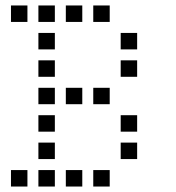

<svg xmlns="http://www.w3.org/2000/svg" viewBox="-20 -700 640 700"><path d="M21 -680Q20 -680 20 -680Q20 -680 20 -679V-621Q20 -620 20 -620Q20 -620 21 -620H79Q80 -620 80 -620Q80 -620 80 -621V-679Q80 -680 80 -680Q80 -680 79 -680ZM121 -680Q120 -680 120 -680Q120 -680 120 -679V-621Q120 -620 120 -620Q120 -620 121 -620H179Q180 -620 180 -620Q180 -620 180 -621V-679Q180 -680 180 -680Q180 -680 179 -680ZM221 -680Q220 -680 220 -680Q220 -680 220 -679V-621Q220 -620 220 -620Q220 -620 221 -620H279Q280 -620 280 -620Q280 -620 280 -621V-679Q280 -680 280 -680Q280 -680 279 -680ZM321 -680Q320 -680 320 -680Q320 -680 320 -679V-621Q320 -620 320 -620Q320 -620 321 -620H379Q380 -620 380 -620Q380 -620 380 -621V-679Q380 -680 380 -680Q380 -680 379 -680ZM121 -580Q120 -580 120 -580Q120 -580 120 -579V-521Q120 -520 120 -520Q120 -520 121 -520H179Q180 -520 180 -520Q180 -520 180 -521V-579Q180 -580 180 -580Q180 -580 179 -580ZM421 -580Q420 -580 420 -580Q420 -580 420 -579V-521Q420 -520 420 -520Q420 -520 421 -520H479Q480 -520 480 -520Q480 -520 480 -521V-579Q480 -580 480 -580Q480 -580 479 -580ZM121 -480Q120 -480 120 -480Q120 -480 120 -479V-421Q120 -420 120 -420Q120 -420 121 -420H179Q180 -420 180 -420Q180 -420 180 -421V-479Q180 -480 180 -480Q180 -480 179 -480ZM421 -480Q420 -480 420 -480Q420 -480 420 -479V-421Q420 -420 420 -420Q420 -420 421 -420H479Q480 -420 480 -420Q480 -420 480 -421V-479Q480 -480 480 -480Q480 -480 479 -480ZM121 -380Q120 -380 120 -380Q120 -380 120 -379V-321Q120 -320 120 -320Q120 -320 121 -320H179Q180 -320 180 -320Q180 -320 180 -321V-379Q180 -380 180 -380Q180 -380 179 -380ZM221 -380Q220 -380 220 -380Q220 -380 220 -379V-321Q220 -320 220 -320Q220 -320 221 -320H279Q280 -320 280 -320Q280 -320 280 -321V-379Q280 -380 280 -380Q280 -380 279 -380ZM321 -380Q320 -380 320 -380Q320 -380 320 -379V-321Q320 -320 320 -320Q320 -320 321 -320H379Q380 -320 380 -320Q380 -320 380 -321V-379Q380 -380 380 -380Q380 -380 379 -380ZM121 -280Q120 -280 120 -280Q120 -280 120 -279V-221Q120 -220 120 -220Q120 -220 121 -220H179Q180 -220 180 -220Q180 -220 180 -221V-279Q180 -280 180 -280Q180 -280 179 -280ZM421 -280Q420 -280 420 -280Q420 -280 420 -279V-221Q420 -220 420 -220Q420 -220 421 -220H479Q480 -220 480 -220Q480 -220 480 -221V-279Q480 -280 480 -280Q480 -280 479 -280ZM121 -180Q120 -180 120 -180Q120 -180 120 -179V-121Q120 -120 120 -120Q120 -120 121 -120H179Q180 -120 180 -120Q180 -120 180 -121V-179Q180 -180 180 -180Q180 -180 179 -180ZM421 -180Q420 -180 420 -180Q420 -180 420 -179V-121Q420 -120 420 -120Q420 -120 421 -120H479Q480 -120 480 -120Q480 -120 480 -121V-179Q480 -180 480 -180Q480 -180 479 -180ZM21 -80Q20 -80 20 -80Q20 -80 20 -79V-21Q20 -20 20 -20Q20 -20 21 -20H79Q80 -20 80 -20Q80 -20 80 -21V-79Q80 -80 80 -80Q80 -80 79 -80ZM121 -80Q120 -80 120 -80Q120 -80 120 -79V-21Q120 -20 120 -20Q120 -20 121 -20H179Q180 -20 180 -20Q180 -20 180 -21V-79Q180 -80 180 -80Q180 -80 179 -80ZM221 -80Q220 -80 220 -80Q220 -80 220 -79V-21Q220 -20 220 -20Q220 -20 221 -20H279Q280 -20 280 -20Q280 -20 280 -21V-79Q280 -80 280 -80Q280 -80 279 -80ZM321 -80Q320 -80 320 -80Q320 -80 320 -79V-21Q320 -20 320 -20Q320 -20 321 -20H379Q380 -20 380 -20Q380 -20 380 -21V-79Q380 -80 380 -80Q380 -80 379 -80Z"/></svg>

Font: Doto Black Medium
Style: Regular
Weight: 500
Monospace: yes
Version: Version 1.000